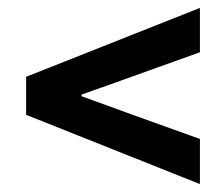

<svg xmlns="http://www.w3.org/2000/svg" viewBox="-20 -573 549 485"><path d="M485 -108 46 -283V-379L485 -553V-441L315 -380L186 -334V-330L315 -283L485 -222Z"/></svg>

Font: Source Sans 3
Style: Bold Italic
Weight: 700
Italic angle: -11°
Designer: Paul D. Hunt
Foundry: Adobe
Version: Version 3.052;hotconv 1.1.0;makeotfexe 2.6.0